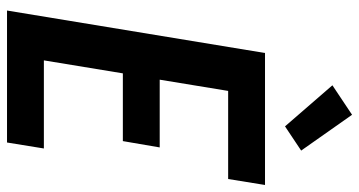

<svg xmlns="http://www.w3.org/2000/svg" viewBox="-258 -765 1023 547"><g transform="rotate(90 253.5 -491.5)"><path d="M10 0 131 -735H507L490 -630H239L207 -435H400L382 -330H189L152 -105H403L386 0ZM340 -792 223 -927 307 -983 409 -838Z"/></g></svg>

Font: Iosevka Term Curly Extrabold
Style: Italic
Weight: 800
Italic angle: -9°
Designer: Belleve Invis
Foundry: Belleve Invis
Version: Version 32.3.0